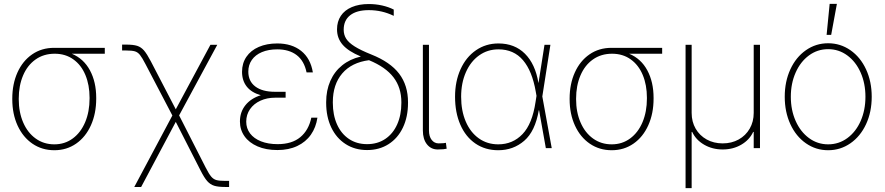

<svg xmlns="http://www.w3.org/2000/svg" viewBox="-20 -760 4541 985"><path d="M257.8 -514.6H517.6V-484.4H348.1Q409.2 -459 441.4 -399.2Q473.6 -339.4 473.6 -257.8V-253.9Q473.6 -177.7 446.5 -117.4Q419.4 -57.1 370.6 -23.2Q321.8 10.7 258.8 10.7Q195.8 10.7 146.7 -22.7Q97.7 -56.2 70.3 -115.7Q43 -175.3 43 -251V-253.9Q43 -329.1 69.6 -388.2Q96.2 -447.3 144.8 -481Q193.4 -514.6 257.8 -514.6ZM258.8 -19.5Q312.5 -19.5 353.5 -49.8Q394.5 -80.1 417 -133.5Q439.5 -187 439.5 -254.9V-258.8Q439.5 -323.7 418.2 -375Q397 -426.3 356.4 -455.3Q315.9 -484.4 260.7 -484.4Q204.1 -484.4 162.4 -454.8Q120.6 -425.3 98.4 -372.8Q76.2 -320.3 76.2 -253.9V-251Q76.2 -184.6 98.9 -131.8Q121.6 -79.1 163.1 -49.3Q204.6 -19.5 258.8 -19.5Z M864.3 -167.5 726.6 -430.7Q709.5 -463.9 698.2 -478Q687 -492.2 672.1 -496.6Q657.2 -501 627 -501H606.4V-531.2H627Q663.6 -531.2 683.6 -524.9Q703.6 -518.6 718.8 -501Q733.9 -483.4 753.9 -445.3L881.8 -199.2L1059.6 -530.3H1094.7L898.9 -168L1035.2 99.6Q1051.8 132.3 1063.5 146Q1075.2 159.7 1090.3 163.8Q1105.5 168 1135.7 168H1155.3V199.2H1135.7Q1099.1 199.2 1078.9 192.9Q1058.6 186.5 1043.2 169.2Q1027.8 151.9 1008.8 114.3L881.8 -134.8L704.1 199.2H668.9Z M1317.9 -271.5Q1270 -285.2 1245.8 -315.9Q1221.7 -346.7 1221.7 -391.6Q1221.7 -435.5 1244.1 -468.5Q1266.6 -501.5 1307.6 -519.3Q1348.6 -537.1 1402.3 -537.1Q1477.1 -537.1 1525.1 -498.8Q1573.2 -460.4 1585 -388.7H1552.7Q1540.5 -447.8 1502 -477.3Q1463.4 -506.8 1402.3 -506.8Q1357.4 -506.8 1323.7 -492.7Q1290 -478.5 1272 -452.6Q1253.9 -426.8 1253.9 -392.6Q1253.9 -343.3 1289.8 -316.2Q1325.7 -289.1 1390.6 -289.1H1445.3V-258.8H1390.6Q1349.6 -258.8 1315.9 -243.4Q1282.2 -228 1262.7 -200Q1243.2 -171.9 1243.2 -135.7Q1243.2 -101.6 1262.9 -75.4Q1282.7 -49.3 1319.1 -34.9Q1355.5 -20.5 1404.3 -20.5Q1477.5 -20.5 1520.5 -56.2Q1563.5 -91.8 1577.1 -156.2H1608.4Q1601.1 -106.4 1575 -69.1Q1548.8 -31.7 1505.1 -11Q1461.4 9.8 1403.3 9.8Q1344.7 9.8 1301.3 -9Q1257.8 -27.8 1234.4 -61Q1210.9 -94.2 1210.9 -136.7Q1210.9 -185.1 1239 -220.2Q1267.1 -255.4 1317.9 -271.5Z M1872.1 -739.3Q1907.2 -739.3 1940.2 -731.9Q1973.1 -724.6 2000 -710.9V-678.7Q1939.9 -708 1872.1 -708Q1810.1 -708 1776.6 -681.9Q1743.2 -655.8 1743.2 -607.4Q1743.2 -581.5 1756.1 -561.3Q1769 -541 1799.6 -521.7Q1830.1 -502.4 1884.8 -480.5Q1981.9 -441.9 2027.6 -382.1Q2073.2 -322.3 2073.2 -235.4V-232.4Q2073.2 -160.6 2047.1 -105.7Q2021 -50.8 1973.4 -20.5Q1925.8 9.8 1863.3 9.8Q1800.8 9.8 1753.2 -20.8Q1705.6 -51.3 1679.4 -106.2Q1653.3 -161.1 1653.3 -232.4V-236.3Q1653.3 -296.4 1674.6 -344.7Q1695.8 -393.1 1735.6 -425Q1775.4 -457 1830.1 -469.7V-470.7Q1767.6 -496.6 1738.3 -530Q1709 -563.5 1709 -609.4Q1709 -649.4 1728.5 -678.7Q1748 -708 1784.9 -723.6Q1821.8 -739.3 1872.1 -739.3ZM1863.3 -20.5Q1916.5 -20.5 1956.3 -47.1Q1996.1 -73.7 2017.6 -121.8Q2039.1 -169.9 2039.1 -232.4V-235.4Q2039.1 -310.5 1998.8 -363.3Q1958.5 -416 1873 -451.2Q1783.7 -439.5 1735.6 -383.1Q1687.5 -326.7 1687.5 -236.3V-232.4Q1687.5 -169.9 1709 -121.8Q1730.5 -73.7 1770.3 -47.1Q1810.1 -20.5 1863.3 -20.5Z M2180.7 -530.3V-90.8Q2180.7 -60.1 2194.6 -42.2Q2208.5 -24.4 2230.5 -24.4Q2244.1 -24.4 2254.9 -25.4Q2265.6 -26.4 2267.6 -27.3L2271.5 2.9Q2266.6 4.4 2254.4 5.6Q2242.2 6.8 2225.6 6.8Q2191.4 6.8 2170.4 -19.5Q2149.4 -45.9 2149.4 -90.8V-530.3Z M2314.5 -263.7Q2314.5 -342.8 2342.8 -405Q2371.1 -467.3 2421.9 -502.2Q2472.7 -537.1 2537.1 -537.1Q2620.1 -537.1 2673.1 -484.4Q2726.1 -431.6 2742.2 -335H2742.7L2773.4 -530.3H2803.7L2762.2 -265.1L2810.5 0H2780.3L2745.6 -194.3H2744.1Q2725.6 -86.4 2669.4 -37.8Q2613.3 10.7 2536.1 10.7Q2469.2 10.7 2418.9 -23.7Q2368.7 -58.1 2341.6 -120.4Q2314.5 -182.6 2314.5 -263.7ZM2536.1 -19.5Q2610.4 -19.5 2660.6 -72Q2710.9 -124.5 2727.5 -237.3L2732.4 -268.1L2728.5 -290Q2710.4 -395.5 2663.1 -451.2Q2615.7 -506.8 2537.1 -506.8Q2481.4 -506.8 2438 -475.8Q2394.5 -444.8 2370.1 -389.4Q2345.7 -334 2345.7 -263.7Q2345.7 -191.9 2369.4 -136.5Q2393.1 -81.1 2436.3 -50.3Q2479.5 -19.5 2536.1 -19.5Z M3117.2 -514.6H3377V-484.4H3207.5Q3268.6 -459 3300.8 -399.2Q3333 -339.4 3333 -257.8V-253.9Q3333 -177.7 3305.9 -117.4Q3278.8 -57.1 3230 -23.2Q3181.2 10.7 3118.2 10.7Q3055.2 10.7 3006.1 -22.7Q2957 -56.2 2929.7 -115.7Q2902.3 -175.3 2902.3 -251V-253.9Q2902.3 -329.1 2929 -388.2Q2955.6 -447.3 3004.2 -481Q3052.7 -514.6 3117.2 -514.6ZM3118.2 -19.5Q3171.9 -19.5 3212.9 -49.8Q3253.9 -80.1 3276.4 -133.5Q3298.8 -187 3298.8 -254.9V-258.8Q3298.8 -323.7 3277.6 -375Q3256.3 -426.3 3215.8 -455.3Q3175.3 -484.4 3120.1 -484.4Q3063.5 -484.4 3021.7 -454.8Q2980 -425.3 2957.8 -372.8Q2935.5 -320.3 2935.5 -253.9V-251Q2935.5 -184.6 2958.3 -131.8Q2981 -79.1 3022.5 -49.3Q3064 -19.5 3118.2 -19.5Z M3497.1 -530.3H3528.3V-180.7Q3528.3 -135.3 3548.8 -99.9Q3569.3 -64.5 3605.5 -44.4Q3641.6 -24.4 3687.5 -24.4Q3733.4 -24.4 3769.5 -44.4Q3805.7 -64.5 3826.2 -100.1Q3846.7 -135.7 3846.7 -180.7V-530.3H3878.9V0H3846.7V-83H3843.8Q3824.7 -42 3782.7 -17.6Q3740.7 6.8 3687.5 6.8Q3634.8 6.8 3592.5 -17.6Q3550.3 -42 3531.2 -83H3528.3V205.1H3497.1Z M4005.9 -263.7Q4005.9 -341.8 4034.7 -404.3Q4063.5 -466.8 4114.5 -502.4Q4165.5 -538.1 4228.5 -538.1Q4291.5 -538.1 4342.8 -502.4Q4394 -466.8 4423.1 -404.1Q4452.1 -341.3 4452.1 -263.7Q4452.1 -185.5 4423.1 -123Q4394 -60.5 4342.8 -24.9Q4291.5 10.7 4228.5 10.7Q4165.5 10.7 4114.5 -24.9Q4063.5 -60.5 4034.7 -123Q4005.9 -185.5 4005.9 -263.7ZM4419.9 -263.7Q4419.9 -332 4395.3 -387.7Q4370.6 -443.4 4326.9 -475.6Q4283.2 -507.8 4228.5 -507.8Q4173.8 -507.8 4130.1 -475.6Q4086.4 -443.4 4061.8 -387.7Q4037.1 -332 4037.1 -263.7Q4037.1 -195.3 4061.8 -139.6Q4086.4 -84 4130.1 -51.8Q4173.8 -19.5 4228.5 -19.5Q4283.7 -19.5 4327.4 -51.8Q4371.1 -84 4395.5 -139.6Q4419.9 -195.3 4419.9 -263.7ZM4236.3 -740.2H4273.4L4244.1 -581.1H4220.7Z"/></svg>

Font: Pretendard Thin
Style: Regular
Weight: 100
Designer: Base glyphs from Inter by Rasmus Andersson; Hangeul glyphs from Noto Sans CJK(Source Han Sans) by Jang Soo-young and Kan
Foundry: Kil Hyung-jin
Version: Version 1.309